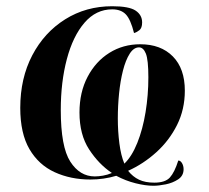

<svg xmlns="http://www.w3.org/2000/svg" viewBox="-20 -566 671 616"><path d="M472 30Q447 30 415 22Q383 14 353 -2Q313 10 270 10Q207 10 155.5 -13.5Q104 -37 74.5 -87.5Q45 -138 45 -220Q45 -315 83.5 -388.5Q122 -462 189 -504Q256 -546 340 -546Q394 -546 415 -532Q436 -518 436 -494Q436 -476 427 -469Q418 -462 410 -460Q399 -504 383.5 -520Q368 -536 340 -536Q288 -536 251 -493Q214 -450 194.5 -376.5Q175 -303 175 -213Q175 -95 205.5 -47.5Q236 0 284 0Q296 0 310.5 -2.5Q325 -5 339 -11Q297 -39 266 -86.5Q235 -134 235 -205Q235 -270 261 -319.5Q287 -369 331 -396.5Q375 -424 430 -424Q496 -424 534.5 -385Q573 -346 573 -275Q573 -215 548 -165Q523 -115 481.5 -77.5Q440 -40 391 -18Q406 1 426 10.5Q446 20 475 20Q510 20 525 3.5Q540 -13 552 -51Q559 -51 564 -42.5Q569 -34 569 -23Q569 -2 551.5 9.5Q534 21 511.5 25.5Q489 30 472 30ZM379 -41Q403 -64 420.5 -107.5Q438 -151 447 -206Q456 -261 456 -318Q456 -374 448 -394Q440 -414 426 -414Q409 -414 396 -393.5Q383 -373 374.5 -339.5Q366 -306 362 -266Q358 -226 358 -186Q358 -145 363 -106Q368 -67 379 -41Z"/></svg>

Font: Noto Serif Display ExtraCondensed ExtraBold
Style: Italic
Weight: 800
Width: 2
Italic angle: -12°
Designer: Monotype Design Team
Foundry: Monotype Imaging Inc.
Version: Version 2.009